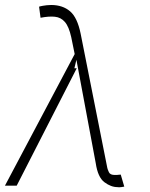

<svg xmlns="http://www.w3.org/2000/svg" viewBox="-26 -763 616 789"><path d="M457 6Q430 6 403.1 -14.2Q376.1 -34.4 367.5 -92L288 -517.4L279.8 -482.6H289.4L42.6 0H-5.7L280.9 -540.8L266.7 -610.4Q257.1 -653.8 240.6 -672.8Q224.1 -691.8 199.4 -694.2Q174.7 -696.7 140.6 -690L134.6 -735.4Q134.2 -736.2 149.9 -739.2Q165.5 -742.2 185 -742.5Q231.9 -742.2 261.9 -716.6Q291.9 -691.1 305.4 -624.6L414.8 -73.9Q414.8 -73.5 415.1 -72.4Q416.2 -67.1 421.5 -55.4Q426.8 -43.7 446.4 -44Q449.6 -43.7 455.1 -44.2Q460.6 -44.7 464.8 -45.1Q469.5 -45.5 470.2 -45.5L484.7 3.9Q481.5 4.3 478.9 4.8Q476.2 5.3 474.1 5.7Q461.3 7.5 457 6Z"/></svg>

Font: Inter UI Extra Light
Style: Italic
Weight: 200
Italic angle: -9.39999°
Designer: Rasmus Andersson
Foundry: rsms
Version: 3.2;8d6f07862